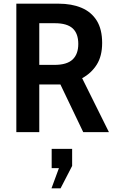

<svg xmlns="http://www.w3.org/2000/svg" viewBox="-20 -720 622 1046"><path d="M69 0V-700H299Q370.5 -700 424 -677.5Q477.5 -655 507 -607.8Q536.5 -560.5 536.5 -486Q536.5 -414.5 507 -367.8Q477.5 -321 427.5 -294L573.5 0H433.5L309 -260Q307 -260 305.2 -260Q303.5 -260 301 -260H194V0ZM194 -366.5H276.5Q344.5 -366.5 375.5 -395.8Q406.5 -425 406.5 -480.5Q406.5 -537.5 375.8 -565.5Q345 -593.5 279 -593.5H194ZM310 306H260.5L301 196H261.5V91H373V184Z"/></svg>

Font: Cabin
Style: Bold
Weight: 700
Width: 4
Designer: Pablo Impallari
Foundry: Pablo Impallari. http://www.impallari.com Igino Marini. http://www.ikern.com
Version: Version 3.001